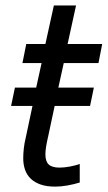

<svg xmlns="http://www.w3.org/2000/svg" viewBox="-20 -675 398 710"><path d="M182.1 -283.2 158.2 -170.9Q153.3 -150.4 150.6 -133.5Q147.9 -116.7 147.9 -104Q147.9 -78.1 160.2 -66.7Q172.4 -55.2 200.2 -55.2Q209 -55.2 218.8 -56.2Q228.5 -57.1 238.5 -59.1Q248.5 -61 258.1 -63.5Q267.6 -65.9 274.9 -68.8V0Q252.4 6.8 228.5 11Q204.6 15.1 184.1 15.1Q152.3 15.1 130.1 7.3Q107.9 -0.5 93.5 -14.4Q79.1 -28.3 72.5 -47.6Q65.9 -66.9 65.9 -89.8Q65.9 -106.4 68.1 -126.5Q70.3 -146.5 75.2 -166L100.1 -283.2H21L35.2 -351.1H113.8L133.8 -441.9H63L77.1 -512.2H147.9L179.2 -654.8H261.2L230 -512.2H357.9L344.2 -441.9H215.8L195.8 -351.1H327.1L313 -283.2Z"/></svg>

Font: Lorenzo Sans
Style: Italic
Weight: 400
Italic angle: -12°
Foundry: Intel Corporation
Version: Version 1.00; ttfautohint (v1.5)